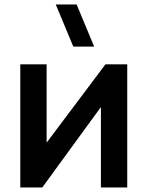

<svg xmlns="http://www.w3.org/2000/svg" viewBox="-20 -822 648 842"><path d="M393 -617.5H301.5L224.5 -802.5H316ZM69 0V-540H184.5V-196.5L442.5 -540H538V0H422.5V-352.5L165.5 0Z"/></svg>

Font: Vortex Mix
Style: Bold
Weight: 700
Designer: Mikhail Sharanda
Foundry: Mikhail Sharanda
Version: Version 4.504;Glyphs 3.1.2 (3151)